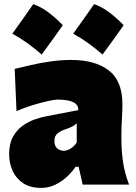

<svg xmlns="http://www.w3.org/2000/svg" viewBox="-20 -896 661 932"><path d="M180.2 16.1Q127 16.1 92.5 -6.6Q58.1 -29.3 41.3 -66.7Q24.4 -104 24.4 -147.5Q24.4 -198.7 43.2 -232.4Q62 -266.1 90.6 -286.1Q119.1 -306.2 149.9 -316.7Q180.7 -327.1 204.1 -331.5L359.9 -361.3Q362.8 -412.6 258.3 -412.6Q245.1 -412.6 211.2 -405Q177.2 -397.5 136 -384.8Q94.7 -372.1 60.1 -356.4L51.3 -561.5Q81.1 -568.8 125 -579.1Q168.9 -589.4 221.2 -597.2Q273.4 -605 327.1 -605Q440.9 -605 507.6 -554.4Q574.2 -503.9 574.2 -390.1Q574.2 -360.4 571.8 -318.8Q569.3 -277.3 569.3 -248V-216.3Q569.3 -168 576.7 -113.8Q584 -59.6 606.4 0H381.3L361.8 -86.4H346.7Q330.1 -61.5 304.7 -37.8Q279.3 -14.2 247.6 1Q215.8 16.1 180.2 16.1ZM290 -164.1Q305.7 -164.1 323 -175Q340.3 -186 352.5 -204.1V-297.4Q344.7 -289.6 333 -283Q321.3 -276.4 293.9 -267.1Q275.9 -261.2 260 -249Q244.1 -236.8 244.1 -210.9Q244.1 -186 258.5 -175Q272.9 -164.1 290 -164.1ZM436.9 -876.1Q478.3 -861 514.3 -833.1Q550.2 -805.2 580.3 -773.5Q555.6 -738.6 530.1 -703.1Q504.6 -667.7 477.7 -631.2Q446.6 -658.5 411.7 -684.1Q376.8 -709.6 335.4 -732.7Q388.6 -806.2 436.9 -876.1ZM141.5 -876.1Q182.9 -861 218.8 -833.1Q254.8 -805.2 284.9 -773.5Q260.2 -738.6 234.7 -703.1Q209.2 -667.7 182.3 -631.2Q151.2 -658.5 116.3 -684.1Q81.3 -709.6 40 -732.7Q93.2 -806.2 141.5 -876.1Z"/></svg>

Font: Pinar Black
Style: Regular
Weight: 900
Designer: Amin Abedi
Version: Version 3.000